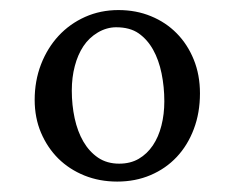

<svg xmlns="http://www.w3.org/2000/svg" viewBox="-20 -736 459 376"><path d="M207.5 -682.6Q189 -682.6 171.6 -672.4Q154.3 -662.1 143.3 -645.5Q132.3 -628.9 126.5 -606.7Q120.6 -584.5 120.6 -558.6Q120.6 -530.3 126.2 -504.4Q131.8 -478.5 143.3 -458.7Q154.8 -439 172.1 -427.2Q189.5 -415.5 213.4 -415.5Q235.4 -415.5 251.7 -425Q268.1 -434.6 279.3 -451.2Q290.5 -467.8 296.1 -490Q301.8 -512.2 301.8 -537.6Q301.8 -565.9 296.4 -592.3Q291 -618.7 279.8 -638.7Q268.6 -658.7 251.5 -670.7Q234.4 -682.6 207.5 -682.6ZM211.9 -716.3Q246.6 -716.3 275.6 -704.3Q304.7 -692.4 325.9 -670.9Q347.2 -649.4 359.4 -619.4Q371.6 -589.4 371.6 -553.2Q371.6 -515.1 359.6 -483.4Q347.7 -451.7 326.2 -428.7Q304.7 -405.8 274.9 -393.1Q245.1 -380.4 209.5 -380.4Q174.8 -380.4 145.3 -392.3Q115.7 -404.3 94.2 -425.5Q72.8 -446.8 60.3 -476.1Q47.9 -505.4 47.9 -540.5Q47.9 -577.6 60.3 -609.9Q72.8 -642.1 94.7 -665.8Q116.7 -689.5 146.7 -702.9Q176.8 -716.3 211.9 -716.3Z"/></svg>

Font: DimaThulth2
Style: Regular
Weight: 400
Designer: R.Balvardi
Foundry: R.Balvardi (R.Balvardi@gmail.com)
Version: Version 1.00;November 13, 2018;FontCreator 11.5.0.2427 64-bi